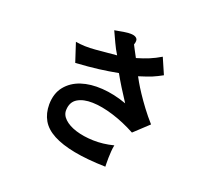

<svg xmlns="http://www.w3.org/2000/svg" viewBox="-131 -891 1262 1138"><g transform="rotate(20 500.0 -322.0)"><path d="M734 -655 778 -554Q761 -545 746.5 -537.5Q732 -530 716 -523.5Q700 -517 680.5 -510.5Q661 -504 636 -496Q640 -488 654 -463.5Q668 -439 690.5 -405Q713 -371 742.5 -331.5Q772 -292 806 -254L716 -170Q642 -210 569 -232.5Q496 -255 437.5 -256.5Q379 -258 342.5 -236Q306 -214 304 -164Q302 -132 329.5 -106Q357 -80 405 -65Q453 -50 515 -48Q577 -46 644 -63Q640 -45 638.5 -23.5Q637 -2 636.5 18Q636 38 636.5 53.5Q637 69 637 74Q520 71 437 55Q354 39 300.5 10.5Q247 -18 222.5 -60.5Q198 -103 198 -160Q199 -230 235 -274.5Q271 -319 329.5 -338.5Q388 -358 463.5 -353Q539 -348 619 -319Q590 -363 566.5 -401Q543 -439 523 -475Q491 -469 462.5 -464.5Q434 -460 403 -456Q372 -452 337 -449Q302 -446 259 -443L220 -562Q277 -552 344 -558Q411 -564 477 -570Q457 -602 441.5 -636Q426 -670 410 -704Q437 -709 466 -714Q495 -719 516.5 -717.5Q538 -716 548.5 -704.5Q559 -693 549 -665Q554 -655 563.5 -637Q573 -619 587 -593Q629 -605 664 -619.5Q699 -634 734 -655Z"/></g></svg>

Font: D2Coding
Style: Bold
Weight: 700
Monospace: yes
Designer: Yong-Rak Park; Jeong-Hwan Yoon; Sang-Min Lee;
Foundry: NHN Corporation
Version: Version 1.3.2; Build 20180524